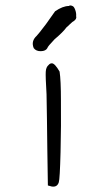

<svg xmlns="http://www.w3.org/2000/svg" viewBox="-20 -683 390 703"><path d="M232.4 -661.1Q236.3 -665 245.1 -661.1Q251 -659.2 255.4 -647Q259.8 -634.8 258.8 -624Q261.7 -614.3 251 -606.4Q246.1 -604.5 236.3 -594.7Q226.6 -585 223.6 -583Q210.9 -565.4 179.7 -539.1Q154.3 -512.7 153.3 -506.8Q147.5 -496.1 129.9 -495.6Q112.3 -495.1 103.5 -506.8Q92.8 -532.2 114.3 -551.8Q121.1 -558.6 148.4 -594.7Q177.7 -636.7 181.6 -641.6Q210 -661.1 232.4 -661.1ZM158.2 -445.3Q163.1 -451.2 169.9 -451.2Q180.7 -451.2 198.2 -420.9Q203.1 -389.6 203.1 -314.5Q204.1 -224.6 201.7 -126Q199.2 -27.3 195.3 -15.6Q189.5 2.9 169.9 0L155.3 -3.9L153.3 -133.8Q153.3 -172.9 151.9 -247.6Q150.4 -322.3 150.4 -337.9Q146.5 -402.3 147.5 -419.9Q148.4 -437.5 158.2 -445.3Z"/></svg>

Font: JasonHandwriting1
Style: Regular
Weight: 400
Version: Version 1.48.20